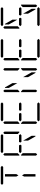

<svg xmlns="http://www.w3.org/2000/svg" viewBox="1928 -2968 1040 4936"><g transform="rotate(-90 2448.0 -500.0)"><path d="M163 -969 194 -1000H622L653 -969L622 -938H620H439H377H196H194ZM439 -382V-108H377V-382V-400L408 -454L439 -400ZM377 -892H439V-618V-600L408 -546L377 -600V-618Z M979 -969 1010 -1000H1438L1469 -969L1438 -938H1436H1255H1193H1012H1010ZM1023 -469H1010L979 -500L1010 -531H1023H1147H1171H1179L1197 -500L1179 -469H1171H1147ZM1301 -300V-426L1425 -207V-108H1410ZM1502 -936 1533 -905V-523H1512L1471 -564V-906ZM946 -64 915 -95V-477H936L946 -467L977 -436V-125V-108V-95ZM946 -533 936 -523H915V-905L946 -936L977 -905V-892V-564ZM1425 -531H1439L1469 -500L1438 -469H1425H1301H1277H1269L1251 -500L1269 -531H1277H1301Z M1795 -969 1826 -1000H2254L2285 -969L2254 -938H2252H2071H2009H1828H1826ZM1839 -469H1826L1795 -500L1826 -531H1839H1963H1987H1995L2013 -500L1995 -469H1987H1963ZM2285 -31 2254 0H1826L1795 -31L1826 -62H1828H2009H2071H2252H2254ZM1762 -64 1731 -95V-477H1752L1762 -467L1793 -436V-125V-108V-95ZM1762 -533 1752 -523H1731V-905L1762 -936L1793 -905V-892V-564ZM2241 -531H2255L2285 -500L2254 -469H2241H2117H2093H2085L2067 -500L2085 -531H2093H2117Z M2779 -700V-574L2655 -793V-892H2670ZM2933 -300V-426L3057 -207V-108H3042ZM3103 -436 3144 -477H3165V-95L3134 -64L3103 -94ZM3134 -936 3165 -905V-523H3144L3103 -564V-906ZM2578 -64 2547 -95V-477H2568L2578 -467L2609 -436V-125V-108V-95ZM2578 -533 2568 -523H2547V-905L2578 -936L2609 -905V-892V-564Z M3427 -969 3458 -1000H3886L3917 -969L3886 -938H3884H3703H3641H3460H3458ZM3471 -469H3458L3427 -500L3458 -531H3471H3595H3619H3627L3645 -500L3627 -469H3619H3595ZM3917 -31 3886 0H3458L3427 -31L3458 -62H3460H3641H3703H3884H3886ZM3394 -64 3363 -95V-477H3384L3394 -467L3425 -436V-125V-108V-95ZM3394 -533 3384 -523H3363V-905L3394 -936L3425 -905V-892V-564ZM3873 -531H3887L3917 -500L3886 -469H3873H3749H3725H3717L3699 -500L3717 -531H3725H3749Z M4243 -969 4274 -1000H4702L4733 -969L4702 -938H4700H4519H4457H4276H4274ZM4287 -469H4274L4243 -500L4274 -531H4287H4411H4435H4443L4461 -500L4443 -469H4435H4411ZM4411 -700V-574L4287 -793V-892H4302ZM4565 -300V-426L4689 -207V-108H4674ZM4733 -31 4702 0H4274L4243 -31L4274 -62H4276H4457H4519H4700H4702ZM4735 -436 4776 -477H4797V-95L4766 -64L4735 -94ZM4210 -533 4200 -523H4179V-905L4210 -936L4241 -905V-892V-564ZM4689 -531H4703L4733 -500L4702 -469H4689H4565H4541H4533L4515 -500L4533 -531H4541H4565Z"/></g></svg>

Font: DSEG14 Classic Mini
Style: Light
Weight: 300
Designer: Keshikan(Twitter:@keshinomi_88pro)
Version: Version 0.46